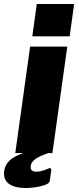

<svg xmlns="http://www.w3.org/2000/svg" viewBox="-70 -762 393 956"><path d="M191 0H6L80 -530H265ZM277 -581H91L113 -742H299ZM60 -5H186Q130 13 108 28.5Q86 44 83 63Q79 93 110 93Q135 93 169 78Q175 75 179 75Q186 75 185 88L178 137Q176 148 165 154Q150 162 120 168Q90 174 57 174Q2 174 -26.5 152.5Q-55 131 -49 88Q-45 59 -21.5 36.5Q2 14 60 -5Z"/></svg>

Font: Morrison ExtraBold
Style: Regular
Weight: 800
Designer: Pablo Impallari, Rodrigo Fuenzalida (Modified by Dan O. Williams)
Version: Version 0.03;June 6, 2019;FontCreator 11.5.0.2425 64-bit; tt